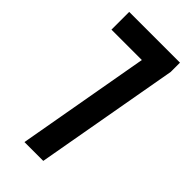

<svg xmlns="http://www.w3.org/2000/svg" viewBox="-221 -749 803 803"><g transform="rotate(45 180.0 -347.5)"><path d="M29.8 -589.8V-694.8H330.1V-640.1L216.3 0H105L209.5 -589.8Z"/></g></svg>

Font: Horta
Style: Regular
Weight: 600
Width: 3
Version: Version 0.11